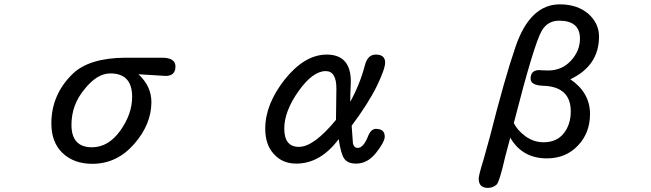

<svg xmlns="http://www.w3.org/2000/svg" viewBox="-20 -742 3040 896"><path d="M271.5 -28.3Q219.7 -78.1 219.7 -166Q219.7 -300.8 319.3 -397.5Q396.5 -471.7 565.4 -472.7H736.3Q798.8 -472.7 798.8 -431.6Q798.8 -387.7 752.9 -387.7L626 -395.5Q686.5 -339.8 686.5 -265.6Q686.5 -162.1 606.4 -70.3Q525.4 22.5 411.1 22.5Q324.2 22.5 271.5 -28.3ZM541 -131.8Q596.7 -210 596.7 -290Q596.7 -399.4 495.1 -399.4Q432.6 -399.4 374 -325.2Q313.5 -252.9 313.5 -159.2Q313.5 -54.7 409.2 -54.7Q485.4 -54.7 541 -131.8Z M1256.8 -24.4Q1217.8 -67.4 1217.8 -141.6Q1217.8 -255.9 1309.6 -372.1Q1402.3 -487.3 1504.9 -487.3Q1617.2 -487.3 1617.2 -361.3L1615.2 -306.6L1614.3 -266.6Q1659.2 -347.7 1682.6 -436.5Q1695.3 -487.3 1733.4 -487.3Q1777.3 -487.3 1777.3 -450.2Q1777.3 -420.9 1739.3 -341.8Q1699.2 -259.8 1621.1 -155.3L1627 -73.2Q1631.8 -51.8 1649.4 -51.8Q1675.8 -51.8 1697.3 -105.5Q1710.9 -140.6 1734.4 -140.6Q1775.4 -140.6 1775.4 -104.5Q1775.4 -80.1 1735.4 -29.3Q1695.3 21.5 1641.6 21.5Q1603.5 21.5 1586.9 -1Q1571.3 -21.5 1560.5 -92.8Q1475.6 21.5 1362.3 21.5Q1296.9 21.5 1256.8 -24.4ZM1547.9 -182.6 1549.8 -329.1Q1549.8 -410.2 1500 -410.2Q1439.5 -410.2 1373 -316.4Q1306.6 -222.7 1306.6 -141.6Q1306.6 -56.6 1375 -56.6Q1444.3 -56.6 1547.9 -182.6Z M2213.9 91.8Q2213.9 75.2 2236.3 3.9L2266.6 -105.5Q2335.9 -378.9 2385.7 -523.4Q2453.1 -721.7 2592.8 -721.7Q2673.8 -721.7 2725.6 -677.7Q2775.4 -632.8 2775.4 -571.3Q2775.4 -435.5 2641.6 -372.1Q2733.4 -309.6 2733.4 -210Q2733.4 -122.1 2677.7 -63.5Q2621.1 -2.9 2532.2 -2.9Q2417 -2.9 2361.3 -99.6L2337.9 -11.7Q2311.5 104.5 2297.9 119.1Q2280.3 134.8 2256.8 134.8Q2213.9 134.8 2213.9 91.8ZM2610.4 -119.1Q2643.6 -161.1 2643.6 -221.7Q2643.6 -337.9 2514.6 -341.8Q2456.1 -343.8 2456.1 -375Q2456.1 -415 2497.1 -415L2505.9 -414.1L2538.1 -413.1Q2601.6 -413.1 2643.6 -458Q2686.5 -503.9 2686.5 -561.5Q2686.5 -645.5 2589.8 -645.5Q2536.1 -645.5 2508.8 -599.6Q2472.7 -539.1 2377.9 -168Q2392.6 -135.7 2431.6 -106.4Q2470.7 -78.1 2516.6 -78.1Q2577.1 -78.1 2610.4 -119.1Z"/></svg>

Font: FakePearl
Style: Regular
Weight: 400
Version: Version 1.2